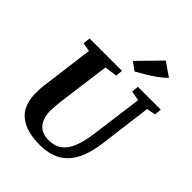

<svg xmlns="http://www.w3.org/2000/svg" viewBox="-276 -1151 1308 1308"><g transform="rotate(45 378.0 -497.0)"><path d="M687 -680 639 -306Q628 -220 603.8 -159.5Q579.5 -99 542.2 -61.8Q505 -24.5 455.8 -7.2Q406.5 10 345.5 10Q246.5 10 186.8 -18.8Q127 -47.5 100.5 -97.2Q74 -147 73.5 -209Q73.5 -228 73.8 -248.2Q74 -268.5 76.5 -290L127 -680L64 -691.5L70 -743H382L377 -692.5L286 -680L236 -303Q232.5 -274.5 230.5 -249Q228.5 -223.5 228.5 -205.5Q228.5 -162.5 242.5 -128.5Q256.5 -94.5 285.8 -75Q315 -55.5 361 -55.5Q419.5 -55.5 457.8 -83.5Q496 -111.5 518 -167.2Q540 -223 551.5 -306L601 -680L530.5 -692.5L535.5 -743H756.5L750 -692.5ZM445.5 -800.5 387 -844 543.5 -1004 642 -935.5Q610 -904 574.2 -879.2Q538.5 -854.5 505 -835.2Q471.5 -816 445.5 -800.5Z"/></g></svg>

Font: Merriweather Light 18pt ExtraBold
Style: Italic
Weight: 800
Italic angle: -7.8°
Version: Version 2.101